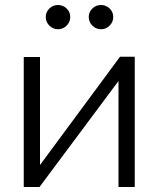

<svg xmlns="http://www.w3.org/2000/svg" viewBox="-20 -748 634 768"><path d="M75 0V-520H140V-88L460 -521H519V0H454V-424L138 0ZM163 -680Q163 -700 177.5 -714Q192 -728 212 -728Q232 -728 246.5 -714Q261 -700 261 -680Q261 -660 246.5 -645.5Q232 -631 212 -631Q192 -631 177.5 -645.5Q163 -660 163 -680ZM335 -680Q335 -700 349.5 -714Q364 -728 384 -728Q404 -728 418.5 -714Q433 -700 433 -680Q433 -660 418.5 -645.5Q404 -631 384 -631Q364 -631 349.5 -645.5Q335 -660 335 -680Z"/></svg>

Font: Rising Sun Light
Style: Regular
Weight: 300
Designer: Matt McInerney, Pablo Impallari, Rodrigo Fuenzalida (Raleway font), Stephen Hutchings (Greek), Cristiano Sobral (main ch
Foundry: The Rising Sun Project Authors
Version: Version 4.327; ttfautohint (v1.8.4.7-5d5b-dirty)